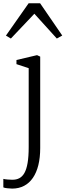

<svg xmlns="http://www.w3.org/2000/svg" viewBox="-25 -885 395 1157"><path d="M40.5 -652.8 182.1 -802.2 317.4 -652.8 350.1 -670.9 216.8 -865.2H147.5L10.7 -670.4ZM147.9 1C147.9 156.2 111.8 198.2 48.8 198.2C37.1 198.2 5.9 196.3 -4.9 192.9V244.1C0.5 248.5 35.2 251.5 48.3 251.5C156.2 251.5 217.3 160.2 217.3 7.8V-543.9L198.2 -552.7L74.2 -523.4V-498.5L147.9 -474.1Z"/></svg>

Font: Merriweather
Style: Light
Weight: 250
Designer: Eben Sorkin ( eben@eyebytes.com )
Foundry: Sorkin Type Co.
Version: Version 1.003